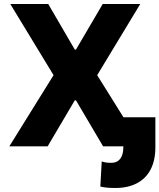

<svg xmlns="http://www.w3.org/2000/svg" viewBox="-20 -727 792 954"><path d="M351.6 -480.5H357.4L490.2 -707H676.8L462.9 -353.5L593.3 -144.5H752V4.9Q752 69.8 728.3 115.2Q704.6 160.6 659.9 183.8Q615.2 207 553.7 207Q531.7 207 514.6 205.6Q497.6 204.1 478.5 200.2L485.4 75.2Q497.6 79.1 507.8 80.6Q518.1 82 534.2 82Q562 82 577.4 62Q592.8 42 592.8 4.9V0H492.2L357.4 -228.5H351.6L216.8 0H26.4L246.1 -353.5L31.2 -707H219.7Z"/></svg>

Font: Pretendard Std ExtraBold
Style: Regular
Weight: 800
Designer: Base glyphs from Inter by Rasmus Andersson; Hangeul glyphs from Noto Sans CJK(Source Han Sans) by Jang Soo-young and Kan
Foundry: Kil Hyung-jin
Version: Version 1.309